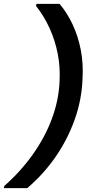

<svg xmlns="http://www.w3.org/2000/svg" viewBox="-56 -831 472 996"><path d="M253 -811Q292 -765 320.5 -704.5Q349 -644 363 -572.5Q377 -501 372 -420Q368 -313 331 -209.5Q294 -106 231 -15.5Q168 75 85 145H-36L-34 134Q52 58 115 -31Q178 -120 213.5 -216Q249 -312 253 -409Q257 -483 243.5 -552Q230 -621 201.5 -684Q173 -747 131 -800L133 -811Z"/></svg>

Font: DM Sans SemiBold
Style: Italic
Weight: 600
Italic angle: -10°
Designer: Colophon Foundry, Jonny Pinhorn
Foundry: Colophon Foundry
Version: Version 4.004;gftools[0.9.30]